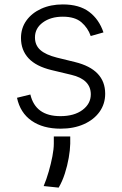

<svg xmlns="http://www.w3.org/2000/svg" viewBox="-20 -573 553 872"><path d="M449.9 -425.8 392 -409.4Q379.3 -446.4 349.8 -471.8Q320.3 -497.2 265.3 -497.2Q210.2 -497.2 174.5 -470.9Q138.8 -444.6 138.8 -403.1Q138.8 -367.5 163.2 -345.9Q187.5 -324.2 238.3 -311.4L320.7 -291.2Q457.7 -257.5 457.7 -147.4Q457.7 -101.2 432.2 -65.3Q406.6 -29.5 361 -9.1Q315.3 11.4 255.3 11.4Q175.1 11.4 123.4 -24.7Q71.7 -60.7 57.2 -128.9L117.9 -143.8Q141 -45.5 254.3 -45.5Q317.1 -45.5 354.8 -73.7Q392.4 -101.9 392.4 -144.5Q392.4 -212.4 303.6 -233.3L214.5 -254.6Q143.5 -271.7 109.4 -308.6Q75.3 -345.5 75.3 -400.2Q75.3 -445.3 99.8 -479.6Q124.3 -513.8 167.3 -533.4Q210.2 -552.9 265.3 -552.9Q340.2 -552.9 385.1 -519Q430 -485.1 449.9 -425.8ZM299 46.9V79.9Q298.3 108.7 292.1 144.2Q285.9 179.7 274.5 215.2Q263.1 250.7 246.4 279.1L178.3 272Q191.1 241.8 201.3 206.1Q211.6 170.5 218 136.9Q224.4 103.3 224.4 79.5V46.9Z"/></svg>

Font: Inter UI Light
Style: Regular
Weight: 300
Designer: Rasmus Andersson
Foundry: rsms
Version: 3.2;8d6f07862